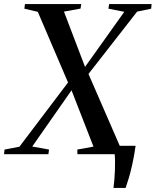

<svg xmlns="http://www.w3.org/2000/svg" viewBox="-45 -763 770 950"><path d="M516.5 167Q519 150 520.8 127.5Q522.5 105 523.5 81.5Q524.5 58 524.2 36.8Q524 15.5 522.5 0L486 -41.5H626Q618 12.5 609.2 51.8Q600.5 91 592 118.8Q583.5 146.5 576.5 167ZM-25 0 -22.5 -23 51 -37 311 -380.5 367.5 -420.5 570 -704.5 491.5 -720 495 -743H705L703 -720L633.5 -705.5L379.5 -380L324.5 -338.5L114.5 -38L197.5 -23L194.5 0ZM338 0 337.5 -23 417.5 -37.5 304.5 -327.5 295 -347 142 -704.5 75.5 -720 78.5 -743H357L353.5 -720.5L271.5 -705.5L379 -423.5L390 -403.5L549 -38L618.5 -23L616 0Z"/></svg>

Font: Merriweather 120pt Medium
Style: Italic
Weight: 500
Italic angle: -7.8°
Version: Version 2.101